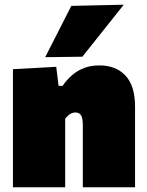

<svg xmlns="http://www.w3.org/2000/svg" viewBox="-20 -796 624 816"><path d="M35 0Q35 -52 35 -101Q35 -150 35 -213V-263Q35 -322.5 35 -381.2Q35 -440 35 -502L219 -512L229 -431H246Q264 -457.5 286.8 -477Q309.5 -496.5 338 -507.2Q366.5 -518 402 -518Q472.5 -518 513.2 -474.8Q554 -431.5 554 -342Q554 -308.5 554 -276.5Q554 -244.5 554 -213Q554 -150 554 -101Q554 -52 554 0H332Q332 -52 332 -99.5Q332 -147 332 -200V-265Q332 -291.5 325 -304.8Q318 -318 300 -318Q291.5 -318 283.8 -314.5Q276 -311 269.2 -304.8Q262.5 -298.5 257 -291V-200Q257 -147 257 -99.5Q257 -52 257 0ZM172 -553Q200 -608 227.8 -662.2Q255.5 -716.5 283 -771L506 -776Q475.5 -737.5 445.5 -700Q415.5 -662.5 386.8 -626.2Q358 -590 330 -555Z"/></svg>

Font: Commissioner Thin Black
Style: Regular
Weight: 900
Version: Version 1.000